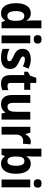

<svg xmlns="http://www.w3.org/2000/svg" viewBox="1404 -2206 813 3660"><g transform="rotate(90 1810.0 -376.5)"><path d="M230 10C299 10 340 -20 370 -66H377L403 0H519V-760H370V-584C370 -548 375 -507 378 -477H373C344 -526 299 -558 231 -558C116 -558 41 -457 41 -273C41 -91 115 10 230 10ZM281 -111C225 -111 192 -164 192 -273C192 -378 224 -434 280 -434C352 -434 377 -381 377 -278V-257C375 -157 349 -111 281 -111Z M730 -763C682 -763 650 -743 650 -688C650 -634 683 -613 730 -613C777 -613 811 -634 811 -688C811 -743 778 -763 730 -763ZM805 -548H656V0H805Z M1295 -163C1295 -255 1242 -295 1158 -333C1073 -373 1057 -384 1057 -409C1057 -433 1076 -445 1114 -445C1156 -445 1200 -429 1246 -406L1289 -514C1230 -543 1175 -558 1112 -558C989 -558 911 -503 911 -403C911 -315 954 -272 1043 -232C1135 -191 1148 -176 1148 -150C1148 -122 1127 -106 1079 -106C1030 -106 964 -124 912 -151V-22C964 1 1014 10 1082 10C1222 10 1295 -52 1295 -163Z M1617 -113C1581 -113 1561 -132 1561 -174V-432H1692V-548H1561V-662H1464L1424 -546L1348 -500V-432H1412V-171C1412 -36 1473 10 1572 10C1624 10 1667 -1 1699 -16V-129C1671 -119 1644 -113 1617 -113Z M2261 -548H2112V-285C2112 -175 2092 -113 2013 -113C1962 -113 1941 -153 1941 -232V-548H1792V-191C1792 -56 1860 10 1969 10C2032 10 2088 -15 2119 -70H2127L2146 0H2261Z M2683 -558C2619 -558 2567 -511 2540 -457H2533L2511 -548H2398V0H2546V-278C2546 -373 2605 -412 2673 -412C2690 -412 2709 -409 2720 -406L2732 -552C2718 -555 2698 -558 2683 -558Z M2964 -580V-760H2815V0H2932L2955 -59H2964C2996 -17 3033 10 3102 10C3218 10 3293 -91 3293 -275C3293 -457 3218 -557 3105 -557C3037 -557 2993 -526 2964 -477H2959C2962 -507 2964 -547 2964 -580ZM3055 -436C3111 -436 3141 -382 3141 -277C3141 -168 3110 -112 3057 -112C2988 -112 2964 -165 2964 -270V-292C2965 -387 2988 -436 3055 -436Z M3477 -763C3429 -763 3397 -743 3397 -688C3397 -634 3430 -613 3477 -613C3524 -613 3558 -634 3558 -688C3558 -743 3525 -763 3477 -763ZM3552 -548H3403V0H3552Z"/></g></svg>

Font: Noto Sans Armenian SemiCondensed Medium
Style: Regular
Weight: 500
Width: 4
Designer: Monotype Design Team
Foundry: Monotype Imaging Inc.
Version: Version 2.008